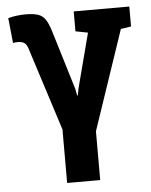

<svg xmlns="http://www.w3.org/2000/svg" viewBox="-53 -578 649 825"><g transform="rotate(-5 271.5 -165.5)"><path d="M203.1 203.6V-27.3L88.9 -383.8Q83 -403.8 72.8 -410.9Q62.5 -418 43.9 -418Q38.1 -418 34.4 -417.5Q30.8 -417 23.9 -416L12.7 -523.9Q29.3 -528.8 49.3 -531.2Q69.3 -533.7 86.9 -533.7Q121.1 -533.7 140.9 -527.3Q160.6 -521 172.4 -504.2Q184.1 -487.3 194.3 -455.6L272.9 -196.8L278.8 -167H281.7L287.1 -196.8L348.6 -432.1L295.4 -442.4V-528.3H535.2V-442.4L490.7 -435.5L345.7 -6.8V203.6Z"/></g></svg>

Font: Robotiche
Style: Bold
Weight: 700
Designer: Google
Version: Version 2.001